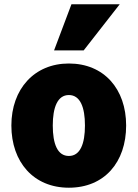

<svg xmlns="http://www.w3.org/2000/svg" viewBox="-20 -851 641 895"><path d="M370 -616H232L313 -831H538ZM568 -266C568 -95 467 24 301 24C137 24 33 -95 33 -266C33 -436 140 -555 301 -555C465 -555 568 -436 568 -266ZM376 -266C376 -351 354 -408 301 -408C248 -408 226 -350 226 -266C226 -180 248 -124 301 -124C354 -124 376 -181 376 -266Z"/></svg>

Font: Repo Black
Style: Regular
Weight: 900
Designer: Stefan Peev
Foundry: Context Ltd
Version: Version 1.502